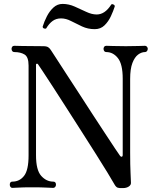

<svg xmlns="http://www.w3.org/2000/svg" viewBox="-20 -960 804 981"><path d="M608 1Q590 2 581.5 -1Q573 -4 566 -16Q555 -36 529.5 -77.5Q504 -119 470 -173Q436 -227 397.5 -287Q359 -347 322 -405Q285 -463 253.5 -511.5Q222 -560 200.5 -592.5Q179 -625 174 -632Q172 -635 168 -634.5Q164 -634 164 -630V-167Q164 -91 190.5 -61.5Q217 -32 252 -32Q266 -32 266 -16Q266 -10 262 -5Q258 0 252 0Q242 0 217 -1.5Q192 -3 147 -3Q95 -3 74.5 -1.5Q54 0 43 0Q37 0 33.5 -5Q30 -10 30 -16Q30 -32 43 -32Q80 -32 103 -61.5Q126 -91 126 -166V-625Q126 -669 105.5 -681.5Q85 -694 53 -694Q46 -694 42.5 -699Q39 -704 39 -711Q39 -716 42.5 -721Q46 -726 53 -726Q61 -726 94 -725Q127 -724 201 -724Q218 -724 226.5 -718.5Q235 -713 242 -701Q247 -694 267 -662.5Q287 -631 317.5 -584.5Q348 -538 383 -484Q418 -430 453 -376Q488 -322 518.5 -276Q549 -230 569 -199.5Q589 -169 594 -163Q598 -158 602.5 -159.5Q607 -161 607 -167V-558Q607 -632 582.5 -663Q558 -694 523 -694Q516 -694 512.5 -699Q509 -704 509 -711Q509 -716 512.5 -721Q516 -726 523 -726Q533 -726 555.5 -725Q578 -724 623 -724Q666 -724 688.5 -725Q711 -726 721 -726Q727 -726 731 -721Q735 -716 735 -711Q735 -704 731 -699Q727 -694 721 -694Q703 -694 685.5 -681Q668 -668 656.5 -638Q645 -608 645 -557V-181Q645 -146 645.5 -121.5Q646 -97 647 -75.5Q648 -54 649 -27Q650 -15 638 -7Q626 1 608 1ZM464 -811Q429 -811 399 -825Q369 -839 343 -852.5Q317 -866 292 -866Q267 -866 249 -853Q231 -840 216 -815Q212 -812 205 -814.5Q198 -817 198 -824Q206 -850 219.5 -876.5Q233 -903 253 -921.5Q273 -940 300 -940Q331 -940 361.5 -926.5Q392 -913 420.5 -899.5Q449 -886 474 -886Q516 -886 548 -936Q551 -941 559.5 -937Q568 -933 566 -926Q559 -904 546.5 -877Q534 -850 514 -830.5Q494 -811 464 -811Z"/></svg>

Font: Zen Old Mincho Medium
Style: Regular
Weight: 500
Designer: Yoshimichi Ohira
Foundry: Positype
Version: Version 1.500